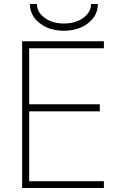

<svg xmlns="http://www.w3.org/2000/svg" viewBox="-20 -939 612 961"><path d="M129.9 -918.9H165Q165 -877.9 203.6 -849.6Q242.2 -821.3 300.3 -821.3Q358.4 -821.3 397 -849.6Q435.5 -877.9 435.5 -918.9H469.7Q469.7 -860.4 420.9 -822.8Q372.1 -785.2 299.8 -785.2Q227.5 -785.2 178.7 -822.8Q129.9 -860.4 129.9 -918.9ZM126 -381.8V-32.2H500V2H90.8V-732.4H500V-697.3H126V-417H479.5V-381.8Z"/></svg>

Font: Gen Shin Gothic ExtraLight
Style: Regular
Weight: 100
Designer: [Source Han Sans]
Ryoko NISHIZUKA  (kana & ideographs); Paul D. Hunt (Latin, Greek & Cyrillic); Wenlong ZHANG  (bopomofo
Version: Version 1.002.20150607